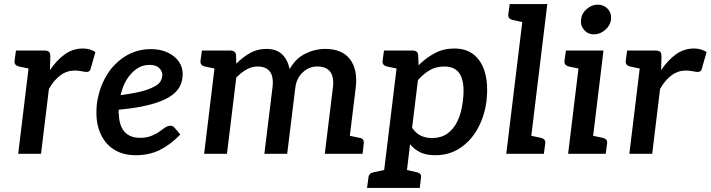

<svg xmlns="http://www.w3.org/2000/svg" viewBox="-20 -761 3516 950"><path d="M70 0 132 -511H198Q216 -511 222.5 -504.5Q229 -498 229 -482L227 -414Q261 -464 301 -492.5Q341 -521 390 -521Q410 -521 425.5 -516Q441 -511 452 -503L428 -419Q426 -411 420 -408Q414 -405 407 -405Q402 -405 383.5 -408.5Q365 -412 350 -412Q311 -412 279 -388.5Q247 -365 222 -321L183 0ZM159 -511 136 -419 73 -432Q62 -435 56.5 -441.5Q51 -448 52 -460L59 -511Z M652 7Q591 7 547.5 -19Q504 -45 480.5 -93Q457 -141 457 -204Q457 -224 459 -243.5Q461 -263 466 -283Q474 -321 490.5 -356Q507 -391 530 -421Q542 -435 555.5 -448Q569 -461 584 -472Q614 -494 650 -506Q686 -518 727 -518Q774 -518 810 -501Q846 -484 865 -456Q884 -428 884 -395Q884 -362 870 -334Q856 -306 821 -283Q797 -268 762 -255.5Q727 -243 679 -233.5Q631 -224 567 -218Q567 -212 567 -204Q567 -196 568 -195Q570 -138 596.5 -108.5Q623 -79 674 -79Q704 -79 728.5 -88.5Q753 -98 769 -110Q778 -116 787 -123Q796 -130 805 -134.5Q814 -139 823 -139Q835 -139 844 -129L872 -95Q822 -44 770 -18.5Q718 7 652 7ZM577 -290Q619 -296 652 -302.5Q685 -309 707.5 -317Q730 -325 746 -334Q767 -345 775 -360Q783 -375 783 -391Q783 -410 767 -425Q751 -440 720 -440Q684 -440 655.5 -420Q627 -400 606.5 -366.5Q586 -333 577 -290Z M990 0 1052 -511H1121Q1144 -511 1148 -490L1149 -446Q1181 -478 1217 -498.5Q1253 -519 1298 -519Q1348 -519 1376 -492Q1404 -465 1413 -419Q1442 -471 1490 -495Q1538 -519 1589 -519Q1673 -519 1712 -467.5Q1751 -416 1740 -326L1700 0H1587L1627 -326Q1634 -378 1614.5 -405Q1595 -432 1549 -432Q1510 -432 1478.5 -403.5Q1447 -375 1441 -326L1401 0H1288L1328 -326Q1335 -380 1316 -406Q1297 -432 1254 -432Q1226 -432 1199.5 -417Q1173 -402 1149 -377L1103 0ZM1079 -511 1056 -419 993 -432Q982 -435 976.5 -441.5Q971 -448 972 -460L979 -511ZM1673 0 1697 -92 1759 -79Q1771 -77 1776 -70.5Q1781 -64 1780 -52L1774 0Z M1870 169 1953 -511H2022Q2046 -511 2049 -490L2051 -438Q2088 -475 2131.5 -498Q2175 -521 2228 -521Q2289 -521 2327.5 -488Q2366 -455 2381 -396.5Q2396 -338 2387 -260Q2377 -185 2343.5 -124.5Q2310 -64 2256.5 -28.5Q2203 7 2134 7Q2089 7 2060 -7Q2031 -21 2009 -47L1983 169ZM2118 -78Q2161 -78 2192 -99Q2223 -120 2243 -160.5Q2263 -201 2270 -260Q2281 -344 2259 -388Q2237 -432 2179 -432Q2139 -432 2108.5 -415Q2078 -398 2048 -365L2019 -129Q2038 -101 2062.5 -89.5Q2087 -78 2118 -78ZM1980 -511 1957 -419 1894 -432Q1883 -435 1877.5 -441.5Q1872 -448 1873 -460L1880 -511ZM1796 169 1803 118Q1804 106 1811 99.5Q1818 93 1830 91L1895 77L1896 169ZM1957 169 1979 77 2042 91Q2053 93 2059 99.5Q2065 106 2063 118L2057 169Z M2485 0 2575 -741H2688L2598 0ZM2571 0 2594 -92 2657 -79Q2668 -76 2673.5 -70Q2679 -64 2678 -52L2671 0ZM2602 -741 2579 -649 2517 -662Q2505 -665 2499.5 -671.5Q2494 -678 2495 -690L2502 -741Z M2791 0 2853 -511H2966L2904 0ZM2877 0 2900 -92 2963 -79Q2974 -76 2979.5 -70Q2985 -64 2984 -52L2977 0ZM2880 -511 2857 -419 2794 -432Q2783 -435 2777.5 -441.5Q2772 -448 2773 -460L2780 -511ZM2919 -591Q2889 -591 2870 -613Q2851 -635 2855 -664Q2858 -695 2883 -716.5Q2908 -738 2937 -738Q2968 -738 2987.5 -716.5Q3007 -695 3003 -664Q3000 -635 2974.5 -613Q2949 -591 2919 -591Z M3094 0 3156 -511H3222Q3240 -511 3246.5 -504.5Q3253 -498 3253 -482L3251 -414Q3285 -464 3325 -492.5Q3365 -521 3414 -521Q3434 -521 3449.5 -516Q3465 -511 3476 -503L3452 -419Q3450 -411 3444 -408Q3438 -405 3431 -405Q3426 -405 3407.5 -408.5Q3389 -412 3374 -412Q3335 -412 3303 -388.5Q3271 -365 3246 -321L3207 0ZM3183 -511 3160 -419 3097 -432Q3086 -435 3080.5 -441.5Q3075 -448 3076 -460L3083 -511Z"/></svg>

Font: Aleo SemiBold
Style: Italic
Weight: 600
Italic angle: -7°
Designer: Alessio Laiso
Foundry: Alessio Laiso
Version: Version 2.001;gftools[0.9.29]